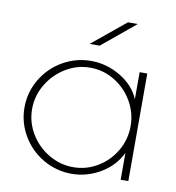

<svg xmlns="http://www.w3.org/2000/svg" viewBox="-76 -712 725 791"><g transform="rotate(10 287.0 -316.5)"><path d="M37 -225Q37 -288 69 -342.5Q101 -397 156 -429Q211 -461 275 -461Q340 -461 398 -426.5Q456 -392 479 -337V-450H511V0H479V-112Q452 -56 395.5 -22.5Q339 11 275 11Q211 11 156 -21Q101 -53 69 -107.5Q37 -162 37 -225ZM481 -225Q481 -280 453 -328Q425 -376 378 -404.5Q331 -433 276 -433Q221 -433 173.5 -404Q126 -375 97.5 -327Q69 -279 69 -224Q69 -169 97.5 -121.5Q126 -74 174 -45.5Q222 -17 277 -17Q332 -17 379 -45.5Q426 -74 453.5 -121.5Q481 -169 481 -225ZM396 -644H437L298 -529H256Z"/></g></svg>

Font: Poiret One
Style: Regular
Weight: 400
Designer: Denis Masharov (denis.masharov@gmail.com), Cyreal (Charset Expansion)
Foundry: Denis Masharov
Version: Version 1.101